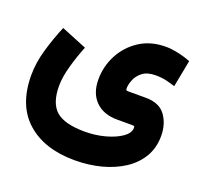

<svg xmlns="http://www.w3.org/2000/svg" viewBox="-116 -543 953 915"><g transform="rotate(20 360.5 -85.5)"><path d="M214.4 -277.3Q193.4 -225.6 177 -167.5Q160.6 -109.4 160.6 -64.5Q160.6 22.9 203.4 60.8Q246.1 98.6 348.6 99.1Q403.8 99.1 452.9 85.7Q502 72.3 533.2 50.3Q564.5 28.3 564.5 2Q564.5 -4.9 562.3 -6.3Q560.1 -7.8 545.9 -7.8H475.6Q406.2 -7.8 366.2 -47.6Q326.2 -87.4 326.2 -157.7Q326.2 -223.6 356.7 -282Q387.2 -340.3 443.4 -377Q499.5 -413.6 577.1 -413.6Q604 -413.6 639.4 -406Q674.8 -398.4 703.1 -386.7L676.8 -250.5Q655.8 -257.3 631.8 -263.2Q607.9 -269 577.1 -269Q534.2 -269 510.3 -250.2Q486.3 -231.4 476.8 -206.5Q467.3 -181.6 467.3 -164.1Q467.3 -156.2 469.7 -154.3Q472.2 -152.3 480.5 -152.3H568.4Q637.7 -152.3 668.7 -109.4Q699.7 -66.4 699.7 -5.9Q699.7 54.2 672.4 100.6Q645 147 596.7 178.7Q548.3 210.4 485.4 227.1Q422.4 243.7 351.1 243.7Q197.3 243.7 107.9 164.3Q18.6 85 18.6 -67.9Q18.6 -129.4 38.1 -197.3Q57.6 -265.1 85 -330.1Z"/></g></svg>

Font: Vazir Black
Style: Black
Weight: 900
Designer: Saber Rastikerdar
Foundry: Saber Rastikerdar
Version: Version 30.0.0